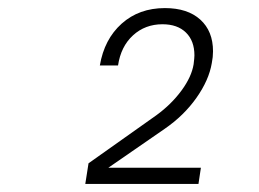

<svg xmlns="http://www.w3.org/2000/svg" viewBox="-20 -860 640 475"><path d="M191 -405 199 -456 367 -575Q404 -602 429 -636Q454 -670 459 -701Q461 -717 461 -723Q461 -759 440 -779.5Q419 -800 382 -800Q339 -800 309 -772.5Q279 -745 272 -698H227Q238 -763 281 -801.5Q324 -840 388 -840Q444 -840 475.5 -811.5Q507 -783 507 -733Q507 -719 504 -704Q497 -662 466 -618Q435 -574 387 -541L248 -445H477L471 -405Z"/></svg>

Font: JetBrains Mono Extra Light
Style: Italic
Weight: 200
Italic angle: -9°
Monospace: yes
Designer: Philipp Nurullin, Konstantin Bulenkov
Foundry: JetBrains
Version: 2.002